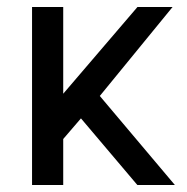

<svg xmlns="http://www.w3.org/2000/svg" viewBox="-20 -530 537 550"><path d="M71.8 -510V0H161.1V-131.8L211.9 -190.9L373.5 0H481L265.9 -255.1L474.4 -510H373.8L161.1 -261.5V-510Z"/></svg>

Font: Estedad-FD-VF Thin
Style: Regular
Weight: 100
Designer: Amin Abedi
Version: Version 5.0